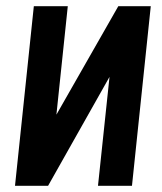

<svg xmlns="http://www.w3.org/2000/svg" viewBox="-20 -598 521 618"><path d="M28.3 0 88.9 -578.1H198.2L161.6 -229L360.8 -578.1H465.3L404.8 0H295.4L332.5 -350.6L134.8 0Z"/></svg>

Font: Oswald
Style: Medium
Weight: 500
Designer: Vernon Adams
Foundry: Vernon Adams
Version: 3.0; ttfautohint (v0.94.23-7a4d-dirty) -l 8 -r 50 -G 150 -x 